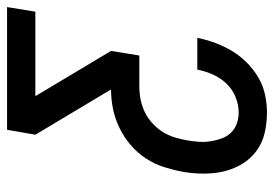

<svg xmlns="http://www.w3.org/2000/svg" viewBox="-136 -639 775 543"><g transform="rotate(-90 251.5 -367.5)"><path d="M205 0Q175 0 147 -6.5Q119 -13 96.5 -29.5Q74 -46 59.5 -70Q45 -94 38.5 -121Q32 -148 32 -178Q32 -208 37 -237Q42 -264 50.5 -291Q59 -318 75 -342.5Q91 -367 113.5 -386Q136 -405 162 -417.5Q188 -430 215.5 -435.5Q243 -441 270 -441L142 -655L156 -735H503L490 -655H251L379 -441L366 -361H279Q261 -361 242.5 -357.5Q224 -354 207 -346Q190 -338 175 -324.5Q160 -311 150 -295Q140 -279 134.5 -261Q129 -243 126 -225Q123 -208 122 -191.5Q121 -175 123.5 -159Q126 -143 131.5 -128Q137 -113 147.5 -102Q158 -91 173 -85.5Q188 -80 205 -80Q227 -80 249 -89Q271 -98 287 -115Q303 -132 312.5 -153.5Q322 -175 326 -197H416Q411 -172 402 -147.5Q393 -123 379.5 -100Q366 -77 346.5 -57.5Q327 -38 304 -24.5Q281 -11 255.5 -5.5Q230 0 205 0Z"/></g></svg>

Font: Iosevka Curly Medium Oblique
Style: Regular
Weight: 500
Italic angle: -9°
Monospace: yes
Designer: Belleve Invis
Foundry: Belleve Invis
Version: Version 11.1.0; ttfautohint (v1.8.3)